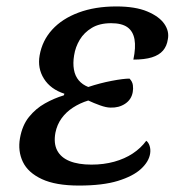

<svg xmlns="http://www.w3.org/2000/svg" viewBox="-20 -566 542 596"><path d="M225 10Q153 10 110 -10Q67 -30 51 -63.5Q35 -97 42 -137Q49 -177 70 -203Q91 -229 119.5 -245Q148 -261 178 -270L180 -275Q137 -289 116.5 -321.5Q96 -354 103 -394Q111 -440 142 -474Q173 -508 224 -527Q275 -546 341 -546Q400 -546 437 -530.5Q474 -515 490 -492Q506 -469 501 -444Q498 -423 486 -409Q474 -395 451.5 -388Q429 -381 394 -381Q402 -419 397.5 -444Q393 -469 375.5 -481.5Q358 -494 325 -494Q289 -494 265 -479.5Q241 -465 227.5 -442.5Q214 -420 210 -394Q206 -370 209.5 -350Q213 -330 224.5 -316.5Q236 -303 254 -296Q290 -308 326.5 -315Q363 -322 382 -322Q391 -313 392.5 -301.5Q394 -290 392 -280Q388 -257 368.5 -244Q349 -231 323 -232Q310 -232 290.5 -239Q271 -246 254 -254Q228 -246 206.5 -232Q185 -218 171 -198.5Q157 -179 152 -154Q146 -121 157.5 -99Q169 -77 196 -66Q223 -55 264 -55Q302 -55 334.5 -64Q367 -73 392 -89.5Q417 -106 434 -129Q441 -124 444.5 -113Q448 -102 446 -89Q442 -64 417.5 -41.5Q393 -19 346 -4.5Q299 10 225 10Z"/></svg>

Font: ET Text
Style: Italic
Weight: 470
Italic angle: -12°
Designer: Monotype Design Team
Foundry: Monotype Imaging Inc.
Version: Version 2.009